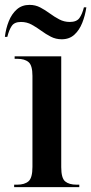

<svg xmlns="http://www.w3.org/2000/svg" viewBox="-42 -767 374 787"><path d="M16 0V-10H28Q59 -10 75 -24Q91 -38 91 -83V-456Q91 -499 75 -512.5Q59 -526 29 -526H18V-536H209V-82Q209 -37 225 -23.5Q241 -10 272 -10H283V0ZM211 -606Q187 -606 166.5 -616.5Q146 -627 127 -641Q108 -655 88 -666Q68 -677 44 -677Q17 -677 6 -660.5Q-5 -644 -12 -616H-22Q-18 -650 -6 -680Q6 -710 27 -728.5Q48 -747 79 -747Q103 -747 123 -736.5Q143 -726 162 -712Q181 -698 201 -687.5Q221 -677 244 -677Q272 -677 283.5 -693Q295 -709 302 -737H312Q307 -703 295 -673Q283 -643 262.5 -624.5Q242 -606 211 -606Z"/></svg>

Font: Noto Serif Display Condensed SemiBold
Style: Regular
Weight: 600
Width: 3
Designer: Monotype Design Team
Foundry: Monotype Imaging Inc.
Version: Version 2.009